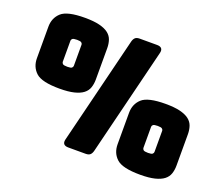

<svg xmlns="http://www.w3.org/2000/svg" viewBox="-120 -905 1270 1091"><g transform="rotate(20 515.5 -359.5)"><path d="M398 -416Q398 -390 390.5 -367.5Q383 -345 363 -329.5Q343 -314 308.5 -305.5Q274 -297 221 -297Q114 -297 78 -330Q42 -363 42 -416V-606Q42 -659 78 -692Q114 -725 221 -725Q274 -725 308.5 -716.5Q343 -708 363 -692.5Q383 -677 390.5 -654.5Q398 -632 398 -606ZM352 -36 512 -684Q516 -702 525 -711Q534 -720 553 -720H658Q677 -720 685 -711Q693 -702 689 -684L529 -36Q525 -18 516 -9Q507 0 488 0H383Q364 0 356 -9Q348 -18 352 -36ZM187 -447Q187 -440 193 -434.5Q199 -429 221 -429Q242 -429 248 -434.5Q254 -440 254 -447V-575Q254 -581 248 -586.5Q242 -592 221 -592Q199 -592 193 -586.5Q187 -581 187 -575ZM996 -113Q996 -87 988.5 -64.5Q981 -42 961 -26.5Q941 -11 906.5 -2.5Q872 6 819 6Q712 6 676 -27Q640 -60 640 -113V-303Q640 -356 676 -389Q712 -422 819 -422Q872 -422 906.5 -413.5Q941 -405 961 -389.5Q981 -374 988.5 -351.5Q996 -329 996 -303ZM785 -144Q785 -137 791 -131.5Q797 -126 819 -126Q840 -126 846 -131.5Q852 -137 852 -144V-272Q852 -278 846 -283.5Q840 -289 819 -289Q797 -289 791 -283.5Q785 -278 785 -272Z"/></g></svg>

Font: Bungee
Style: Regular
Weight: 400
Designer: David Jonathan Ross
Foundry: David Jonathan Ross
Version: Version 1.001;PS 1.0;hotconv 1.0.72;makeotf.lib2.5.5900